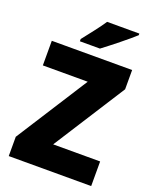

<svg xmlns="http://www.w3.org/2000/svg" viewBox="-167 -1020 895 1114"><g transform="rotate(20 280.0 -463.5)"><path d="M496 -917V-927H297C268 -882 220 -824 187 -781V-767H311C363 -806 456 -880 496 -917ZM536 0V-152H246L529 -595V-714H33V-562H310L27 -119V0Z"/></g></svg>

Font: Noto Sans Devanagari SemiCondensed Black
Style: Regular
Weight: 900
Width: 4
Designer: Jelle Bosma - Monotype Design Team
Foundry: Monotype Imaging Inc.
Version: Version 2.004